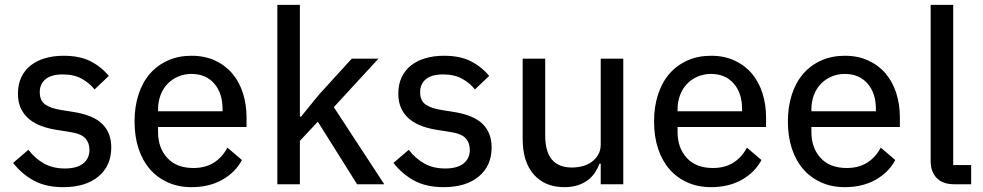

<svg xmlns="http://www.w3.org/2000/svg" viewBox="-20 -760 4055 792"><path d="M241 12Q169 12 119.5 -15Q70 -42 34 -88L97 -142Q126 -105 162.5 -85Q199 -65 247 -65Q297 -65 323 -85.5Q349 -106 349 -142Q349 -171 331.5 -190Q314 -209 266 -216L222 -223Q185 -228 154 -239Q123 -250 101 -268Q79 -286 66.5 -312Q54 -338 54 -374Q54 -412 68 -441.5Q82 -471 107 -490.5Q132 -510 166.5 -520Q201 -530 242 -530Q308 -530 352 -508Q396 -486 429 -447L370 -391Q351 -416 318.5 -434.5Q286 -453 239 -453Q191 -453 167.5 -433Q144 -413 144 -380Q144 -345 166.5 -329Q189 -313 234 -306L278 -299Q364 -286 401.5 -249Q439 -212 439 -152Q439 -76 386 -32Q333 12 241 12Z M770 12Q716 12 672.5 -7.5Q629 -27 598.5 -62Q568 -97 551.5 -147Q535 -197 535 -259Q535 -320 551.5 -370.5Q568 -421 598.5 -456Q629 -491 672.5 -510.5Q716 -530 770 -530Q824 -530 866.5 -510.5Q909 -491 938 -457Q967 -423 982 -376Q997 -329 997 -275V-236H632V-215Q632 -150 670 -108.5Q708 -67 778 -67Q827 -67 862 -89Q897 -111 918 -151L978 -100Q951 -49 897 -18.5Q843 12 770 12ZM770 -455Q740 -455 714.5 -444Q689 -433 670.5 -413.5Q652 -394 642 -367Q632 -340 632 -308V-301H898V-311Q898 -376 863.5 -415.5Q829 -455 770 -455Z M1124 -740H1217V-279H1222L1296 -370L1431 -518H1541L1357 -318L1565 0H1453L1291 -258L1217 -179V0H1124Z M1810 12Q1738 12 1688.5 -15Q1639 -42 1603 -88L1666 -142Q1695 -105 1731.5 -85Q1768 -65 1816 -65Q1866 -65 1892 -85.5Q1918 -106 1918 -142Q1918 -171 1900.5 -190Q1883 -209 1835 -216L1791 -223Q1754 -228 1723 -239Q1692 -250 1670 -268Q1648 -286 1635.5 -312Q1623 -338 1623 -374Q1623 -412 1637 -441.5Q1651 -471 1676 -490.5Q1701 -510 1735.5 -520Q1770 -530 1811 -530Q1877 -530 1921 -508Q1965 -486 1998 -447L1939 -391Q1920 -416 1887.5 -434.5Q1855 -453 1808 -453Q1760 -453 1736.5 -433Q1713 -413 1713 -380Q1713 -345 1735.5 -329Q1758 -313 1803 -306L1847 -299Q1933 -286 1970.5 -249Q2008 -212 2008 -152Q2008 -76 1955 -32Q1902 12 1810 12Z M2458 -85H2453Q2446 -66 2434.5 -48.5Q2423 -31 2405.5 -17.5Q2388 -4 2364 4Q2340 12 2308 12Q2228 12 2182 -40Q2136 -92 2136 -187V-518H2229V-201Q2229 -69 2339 -69Q2361 -69 2382.5 -74.5Q2404 -80 2420.5 -92Q2437 -104 2447.5 -122Q2458 -140 2458 -164V-518H2551V0H2458Z M2913 12Q2859 12 2815.5 -7.5Q2772 -27 2741.5 -62Q2711 -97 2694.5 -147Q2678 -197 2678 -259Q2678 -320 2694.5 -370.5Q2711 -421 2741.5 -456Q2772 -491 2815.5 -510.5Q2859 -530 2913 -530Q2967 -530 3009.5 -510.5Q3052 -491 3081 -457Q3110 -423 3125 -376Q3140 -329 3140 -275V-236H2775V-215Q2775 -150 2813 -108.5Q2851 -67 2921 -67Q2970 -67 3005 -89Q3040 -111 3061 -151L3121 -100Q3094 -49 3040 -18.5Q2986 12 2913 12ZM2913 -455Q2883 -455 2857.5 -444Q2832 -433 2813.5 -413.5Q2795 -394 2785 -367Q2775 -340 2775 -308V-301H3041V-311Q3041 -376 3006.5 -415.5Q2972 -455 2913 -455Z M3465 12Q3411 12 3367.5 -7.5Q3324 -27 3293.5 -62Q3263 -97 3246.5 -147Q3230 -197 3230 -259Q3230 -320 3246.5 -370.5Q3263 -421 3293.5 -456Q3324 -491 3367.5 -510.5Q3411 -530 3465 -530Q3519 -530 3561.5 -510.5Q3604 -491 3633 -457Q3662 -423 3677 -376Q3692 -329 3692 -275V-236H3327V-215Q3327 -150 3365 -108.5Q3403 -67 3473 -67Q3522 -67 3557 -89Q3592 -111 3613 -151L3673 -100Q3646 -49 3592 -18.5Q3538 12 3465 12ZM3465 -455Q3435 -455 3409.5 -444Q3384 -433 3365.5 -413.5Q3347 -394 3337 -367Q3327 -340 3327 -308V-301H3593V-311Q3593 -376 3558.5 -415.5Q3524 -455 3465 -455Z M3916 0Q3868 0 3843.5 -26Q3819 -52 3819 -95V-740H3912V-79H3986V0Z"/></svg>

Font: IBM Plex Sans Thai Text
Style: Regular
Weight: 450
Designer: Mike Abbink, Paul van der Laan, Pieter van Rosmalen, Ben Mitchell, Mark Frömberg
Foundry: Bold Monday
Version: Version 1.1